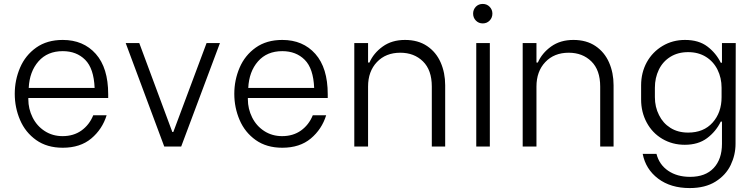

<svg xmlns="http://www.w3.org/2000/svg" viewBox="-20 -745 3840 976"><path d="M55 -268Q55 -338 82 -401Q109 -464 164 -503Q219 -542 299 -542Q404 -542 467 -471Q530 -400 530 -266V-247H124V-240Q124 -192 145.5 -148.5Q167 -105 207 -79Q247 -53 298 -53Q354 -53 394 -81.5Q434 -110 454 -159H522Q500 -88 444 -41Q388 6 299 6Q219 6 164 -33Q109 -72 82 -135Q55 -198 55 -268ZM461 -298Q457 -397 413 -441Q369 -485 299 -485Q221 -485 175.5 -433Q130 -381 126 -298Z M619 -526H688L856 -74H861L1030 -526H1098L901 0H815Z M1171 -268Q1171 -338 1198 -401Q1225 -464 1280 -503Q1335 -542 1415 -542Q1520 -542 1583 -471Q1646 -400 1646 -266V-247H1240V-240Q1240 -192 1261.5 -148.5Q1283 -105 1323 -79Q1363 -53 1414 -53Q1470 -53 1510 -81.5Q1550 -110 1570 -159H1638Q1616 -88 1560 -41Q1504 6 1415 6Q1335 6 1280 -33Q1225 -72 1198 -135Q1171 -198 1171 -268ZM1577 -298Q1573 -397 1529 -441Q1485 -485 1415 -485Q1337 -485 1291.5 -433Q1246 -381 1242 -298Z M1781 -526H1851V-427H1858Q1879 -475 1925.5 -508.5Q1972 -542 2039 -542Q2105 -542 2151 -511Q2197 -480 2220 -427.5Q2243 -375 2243 -312V0H2175V-305Q2175 -389 2130 -433Q2085 -477 2015 -477Q1941 -477 1896 -429.5Q1851 -382 1851 -305V0H1781Z M2401 -526H2470V0H2401ZM2399 -711Q2413 -725 2434 -725Q2455 -725 2469 -710.5Q2483 -696 2483 -676Q2483 -655 2469 -640.5Q2455 -626 2434 -626Q2413 -626 2399 -640.5Q2385 -655 2385 -676Q2385 -696 2399 -711Z M2637 -526H2707V-427H2714Q2735 -475 2781.5 -508.5Q2828 -542 2895 -542Q2961 -542 3007 -511Q3053 -480 3076 -427.5Q3099 -375 3099 -312V0H3031V-305Q3031 -389 2986 -433Q2941 -477 2871 -477Q2797 -477 2752 -429.5Q2707 -382 2707 -305V0H2637Z M3268 -429Q3297 -481 3348 -511.5Q3399 -542 3462 -542Q3532 -542 3576 -508.5Q3620 -475 3644 -426H3650V-526H3720L3719 -14Q3719 42 3694.5 93.5Q3670 145 3617.5 178Q3565 211 3486 211Q3389 211 3325.5 163Q3262 115 3247 37H3317Q3331 92 3376.5 123Q3422 154 3488 154Q3566 154 3608 109Q3650 64 3650 -14V-127H3644Q3619 -76 3574 -42.5Q3529 -9 3461 -9Q3398 -9 3347 -39Q3296 -69 3267.5 -122Q3239 -175 3239 -239V-311Q3239 -376 3268 -429ZM3330 -160Q3350 -119 3388 -95Q3426 -71 3478 -71Q3557 -71 3602.5 -122Q3648 -173 3648 -251V-299Q3648 -349 3627.5 -390.5Q3607 -432 3568.5 -456Q3530 -480 3478 -480Q3426 -480 3387.5 -456Q3349 -432 3329 -390.5Q3309 -349 3309 -299V-251Q3309 -201 3330 -160Z"/></svg>

Font: Lopes Sans Light
Style: Regular
Weight: 300
Designer: Gabriel Lam, Diego Maldonado
Foundry: TypeRant, Foresti Design
Version: Version 4.000